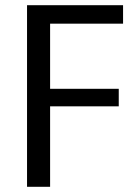

<svg xmlns="http://www.w3.org/2000/svg" viewBox="-20 -720 520 740"><path d="M152.9 -628.8 173.1 -680.4V-338.5L152.9 -377.8H437.7V-310.1H152.9L173.1 -348.7V0H84.2V-700H454.3V-628.8Z"/></svg>

Font: Pathway Extreme 8pt Thin
Style: Regular
Weight: 100
Version: Version 1.001;gftools[0.9.26]